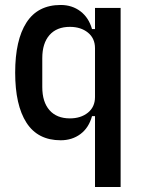

<svg xmlns="http://www.w3.org/2000/svg" viewBox="-20 -552 575 772"><path d="M362 200V-85H350Q337 -38 303.5 -13Q270 12 224 12Q132 12 86.5 -58.5Q41 -129 41 -260Q41 -391 86.5 -461.5Q132 -532 224 -532Q270 -532 303.5 -506.5Q337 -481 350 -435H362V-520H465V200ZM261 -76Q305 -76 333.5 -99Q362 -122 362 -162V-358Q362 -398 333.5 -421Q305 -444 261 -444Q208 -444 179 -411Q150 -378 150 -318V-202Q150 -142 179 -109Q208 -76 261 -76Z"/></svg>

Font: IBM Plex Sans Cond Medm
Style: Regular
Weight: 500
Width: 3
Designer: Mike Abbink, Paul van der Laan, Pieter van Rosmalen
Foundry: Bold Monday
Version: Version 1.3